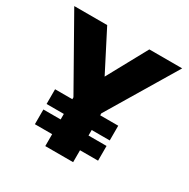

<svg xmlns="http://www.w3.org/2000/svg" viewBox="-153 -810 932 949"><g transform="rotate(30 313.0 -335.5)"><path d="M227 0V-278.5L5 -671H193L322 -419.5H296L433.5 -671H621L386 -278.5V0ZM128.5 -68V-152H489V-68ZM128.5 -183.5V-267.5H489V-183.5Z"/></g></svg>

Font: Karla ExtraBold
Style: Regular
Weight: 800
Designer: Jonathan Pinhorn
Version: Version 2.001